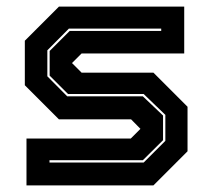

<svg xmlns="http://www.w3.org/2000/svg" viewBox="-20 -560 642 580"><path d="M60 0V-141.5H375L405.5 -172V-169.5L376 -199.5H158L55 -302.5V-437L158 -540H536.5V-398.5H226.5L196 -368V-371L226.5 -340.5H443.5L546.5 -237.5V-103L443.5 0ZM129.5 -69H414L479.5 -134.5V-213L414 -276H185.5L130 -331.5V-406L190.5 -466.5H467V-473.5H188L123 -408V-329.5L183 -269H411.5L472.5 -211V-136.5L411.5 -76H129.5Z"/></svg>

Font: Tourney ExtraBold
Style: Regular
Weight: 800
Designer: Tyler Finck
Foundry: Etcetera Type Co
Version: Version 1.015